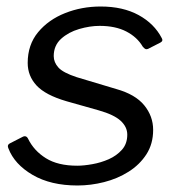

<svg xmlns="http://www.w3.org/2000/svg" viewBox="-20 -560 552 590"><path d="M218.1 10Q135.8 10 80.1 -22.6Q24.4 -55.2 5.8 -104.1Q1.1 -114.4 9.7 -119.1L49 -139.2Q54.7 -142.3 59 -140.9Q63.3 -139.6 66.2 -133.8Q84.3 -96.7 121.1 -73.8Q157.8 -50.8 217.6 -50.8Q237.5 -50.8 263.7 -55.5Q290 -60.1 314.3 -70.8Q338.5 -81.6 354.8 -99.9Q371.1 -118.2 371.1 -146.2Q371.1 -170 350.8 -188.8Q330.4 -207.6 283.4 -220.9L184.4 -248.9Q119.6 -267.8 92.3 -297.3Q65.1 -326.8 65.1 -366.6Q65.1 -422.5 97.1 -461.1Q129.1 -499.6 180.2 -519.8Q231.2 -540 289.3 -540Q357.7 -540 405.9 -513.7Q454.1 -487.3 477 -443Q479.5 -439.1 478.8 -435.6Q478.1 -432.1 473.1 -429.3L434.8 -409.7Q430.6 -407.9 427.1 -409.3Q423.7 -410.7 418.6 -416.7Q401.6 -445.9 368.2 -463.2Q334.8 -480.5 286.3 -480.5Q256.5 -480.5 223.4 -470.9Q190.3 -461.2 167.7 -440.7Q145.1 -420.1 145.1 -387.6Q145.1 -368.6 159.4 -352.6Q173.8 -336.6 215.5 -322.9L337.4 -286.4Q395.6 -270.1 423.1 -236.6Q450.6 -203 450.6 -160.9Q450.6 -117.9 429.9 -85.8Q409.2 -53.8 375.1 -32.3Q341 -10.8 299.9 -0.4Q258.9 10 218.1 10Z"/></svg>

Font: Libre Franklin Thin
Style: Italic
Weight: 100
Italic angle: -8°
Designer: Pablo Impallari, Rodrigo Fuenzalida, Nhung Nguyen
Foundry: Impallari Type
Version: Version 3.000